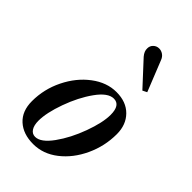

<svg xmlns="http://www.w3.org/2000/svg" viewBox="-224 -823 916 916"><g transform="rotate(45 233.5 -365.0)"><path d="M35 -132Q35 -213 71 -286Q107 -359 166 -403.5Q225 -448 290 -448Q356 -448 394.5 -409Q433 -370 433 -307Q433 -226 399 -153Q365 -80 308 -35.5Q251 9 184 9Q116 9 75.5 -28Q35 -65 35 -132ZM347 -351Q347 -417 303 -417Q264 -417 222 -358.5Q180 -300 151.5 -220.5Q123 -141 123 -88Q123 -57 134.5 -39.5Q146 -22 166 -22Q204 -22 246.5 -81Q289 -140 318 -219.5Q347 -299 347 -351ZM262 -659Q245 -679 246 -699Q246 -716 258 -727.5Q270 -739 287 -739Q301 -739 313.5 -730.5Q326 -722 332 -706L394 -551L372 -540Z"/></g></svg>

Font: Ibarra Real Nova SemiBold
Style: Italic
Weight: 600
Italic angle: -22°
Designer: Jose Maria Ribagorda & Octavio Pardo
Foundry: Octavio Pardo
Version: Version 1.014